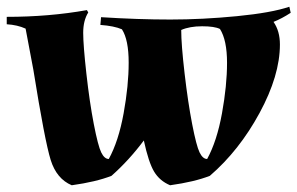

<svg xmlns="http://www.w3.org/2000/svg" viewBox="-38 -535 883 570"><path d="M262 -484Q372 -477 467.5 -477Q563 -477 665.5 -487Q768 -497 821 -515L825 -497Q799 -480 774 -470Q793 -443 793 -403Q793 -311 732.5 -199.5Q672 -88 585 -13Q539 5 467 15Q436 2 419.5 -25.5Q403 -53 389 -118Q345 -59 293 -13Q247 5 175 15Q130 -4 112.5 -60Q95 -116 61 -328Q57 -350 38 -450Q14 -461 -18 -463V-485Q108 -485 220 -505L224 -498Q209 -474 209 -437.5Q209 -401 218.5 -316Q228 -231 240.5 -166.5Q253 -102 262.5 -82.5Q272 -63 285 -63Q314 -116 329 -198.5Q344 -281 344 -349Q344 -417 324 -448Q301 -458 260 -461ZM615 -449Q599 -457 562 -457Q525 -457 500 -446Q500 -403 510 -317Q520 -231 532.5 -166.5Q545 -102 554.5 -82.5Q564 -63 577 -63Q606 -116 621 -198.5Q636 -281 636 -348.5Q636 -416 615 -449Z"/></svg>

Font: Almendra
Style: Bold
Weight: 700
Designer: Ana Sanfelippo
Foundry: Ana Sanfelippo
Version: Version 1.004